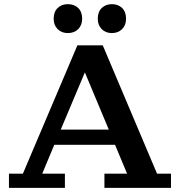

<svg xmlns="http://www.w3.org/2000/svg" viewBox="-20 -903 865 923"><path d="M518 -744Q488 -744 469 -763Q450 -782 450 -813Q450 -846 469 -864.5Q488 -883 518 -883Q548 -883 567 -864.5Q586 -846 586 -813Q586 -782 567 -763Q548 -744 518 -744ZM306 -744Q276 -744 257 -763Q238 -782 238 -813Q238 -846 257 -864.5Q276 -883 306 -883Q337 -883 356 -864.5Q375 -846 375 -813Q375 -782 356 -763Q337 -744 306 -744ZM23 0V-68H90L352 -685H474L735 -68H802V0H482V-68H591L533 -207H241L183 -68H292V0ZM272 -280H503L388 -555Z"/></svg>

Font: Montagu Slab 16pt Medium
Style: Regular
Weight: 500
Designer: Florian Karsten
Foundry: Florian Karsten
Version: Version 1.000; ttfautohint (v1.8.3)